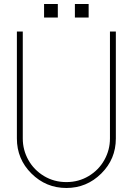

<svg xmlns="http://www.w3.org/2000/svg" viewBox="-20 -935 660 955"><path d="M352.5 -915H420.9V-847.7H352.5ZM199.2 -915H267.6V-847.7H199.2ZM93.3 -246.1Q93.3 -189 121.1 -139.2Q148.9 -89.4 199 -59.3Q249 -29.3 310.1 -29.3Q371.1 -29.3 421.1 -59.3Q471.2 -89.4 499 -139.2Q526.9 -189 526.9 -246.1V-778.3H556.2V-246.1Q556.2 -143.6 483.6 -71.8Q411.1 0 310.1 0Q209 0 136.5 -71.8Q64 -143.6 64 -246.1V-778.3H93.3Z"/></svg>

Font: Cherry
Style: Light
Weight: 300
Designer: Amin Abedi
Version: Version 1.00 ; ttfautohint (v1.6)